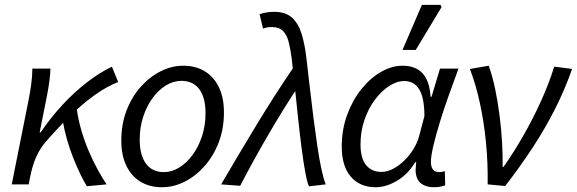

<svg xmlns="http://www.w3.org/2000/svg" viewBox="-20 -774 2422 806"><path d="M29.3 0 99.8 -353.4Q105.8 -382.7 110.8 -418.5Q115.8 -454.3 115.8 -486.1H191.6Q191.6 -466.8 187.6 -435.8Q183.6 -404.7 177.6 -374L146.5 -218.3H150.5Q194.2 -282.4 244.5 -336.2Q294.8 -389.9 347.2 -430Q399.7 -470.1 449.8 -494L476.2 -429.7Q430.4 -412 381.7 -377.8Q332.9 -343.5 280.4 -293.4Q227.9 -243.3 171.5 -177.9Q148 -151 132.2 -115.7Q116.4 -80.4 106.5 -31.3L100.5 0ZM344.7 7.8Q332.3 -12 317.6 -42.2Q302.9 -72.4 288 -109.7Q273.2 -147 261.3 -188.2Q249.5 -229.4 242.7 -270.9L302.3 -317.2Q308.4 -270.8 322.2 -224.5Q336 -178.1 354.3 -135.7Q372.6 -93.3 392.1 -58.4Q411.5 -23.5 427.5 0Z M660.1 12Q607.7 12 569.3 -11.5Q531 -34.9 510.1 -78.8Q489.2 -122.6 489.2 -183.4Q489.2 -252.6 511.1 -309.9Q533.1 -367.3 570.6 -409.4Q608.2 -451.6 654.6 -474.8Q700.9 -498.1 749.2 -498.1Q801.6 -498.1 839.9 -474.6Q878.3 -451.2 899.2 -407.3Q920.1 -363.5 920.1 -302.7Q920.1 -233.5 898.1 -176.2Q876.1 -118.8 838.6 -76.7Q801.1 -34.5 755 -11.3Q708.9 12 660.1 12ZM668 -51.5Q701.4 -51.5 732.7 -70.9Q764 -90.3 788.8 -124.1Q813.5 -158 828.1 -202.7Q842.8 -247.5 842.8 -298.2Q842.8 -364.6 816.6 -399.6Q790.5 -434.6 741.3 -434.6Q707.9 -434.6 676.6 -415.4Q645.2 -396.2 620.5 -362.3Q595.8 -328.5 581.1 -283.7Q566.5 -239 566.5 -187.9Q566.5 -122.4 592.8 -87Q619.1 -51.5 668 -51.5Z M1276.7 8.2Q1268.4 -12.2 1260.9 -54.3Q1253.3 -96.4 1246 -153Q1238.7 -209.5 1231.8 -273.7Q1224.8 -337.9 1218.2 -403.2Q1211.6 -468.5 1204.6 -527.6Q1199.4 -569.1 1191.6 -598.9Q1183.8 -628.7 1167.6 -644.5Q1151.4 -660.4 1121.5 -660.4Q1109.8 -660.4 1102.3 -659.1Q1094.8 -657.7 1084.2 -653.8L1069.7 -714.4Q1083.9 -719.4 1099.8 -721.9Q1115.7 -724.4 1131.4 -724.4Q1178.5 -724.4 1205.4 -700.2Q1232.3 -676 1245.9 -632.5Q1259.4 -589 1266.1 -531.5Q1273.1 -473 1280.3 -408.9Q1287.5 -344.8 1295.7 -281.2Q1303.9 -217.7 1312 -161.9Q1320.2 -106.1 1329.4 -63.8Q1338.5 -21.5 1347.4 0ZM908.2 0Q983.3 -128 1057 -249.8Q1130.7 -371.6 1213.6 -493.4L1234.6 -415.4Q1168.6 -315.1 1107.6 -210.6Q1046.6 -106.1 988.2 6Z M1556.7 12Q1490.8 12 1452.7 -32.4Q1414.6 -76.8 1414.6 -158.5Q1414.6 -229.9 1437.3 -291.8Q1459.9 -353.7 1497.2 -400Q1534.4 -446.4 1579.6 -472.2Q1624.7 -498.1 1669.7 -498.1Q1724.1 -498.1 1753.7 -466.5Q1783.3 -434.8 1787.5 -367.7H1791.5L1827.1 -486.1H1904.8Q1883.9 -430.1 1863.1 -371.7Q1842.3 -313.3 1825.8 -259Q1809.3 -204.7 1799.1 -161.5Q1788.9 -118.2 1788.9 -93.6Q1788.9 -75 1796.9 -63.3Q1804.9 -51.5 1823.5 -51.5Q1831.4 -51.5 1837.1 -53Q1842.9 -54.5 1847.3 -55.5L1848.9 3.8Q1838 7.9 1827 9.9Q1816 12 1800.6 12Q1768.7 12 1747.6 -3.8Q1726.5 -19.5 1724.6 -57.8Q1724.6 -63.5 1725.6 -73.3Q1726.5 -83.1 1727.2 -93.2H1723.2Q1691.7 -41.4 1645.9 -14.7Q1600.1 12 1556.7 12ZM1580.8 -52.3Q1604.9 -52.3 1629.8 -65.1Q1654.7 -77.9 1677.1 -99.8Q1699.5 -121.8 1716 -148.7Q1732.4 -175.6 1739.7 -203.5L1761.6 -286.5Q1761.6 -362.9 1740.2 -398.4Q1718.8 -433.8 1677.3 -433.8Q1645.7 -433.8 1613.1 -412.6Q1580.6 -391.4 1553.3 -354.7Q1526.1 -318 1509.7 -269.9Q1493.4 -221.9 1493.4 -168.2Q1493.4 -109.1 1517 -80.7Q1540.5 -52.3 1580.8 -52.3ZM1669.7 -564.4 1751.1 -753.6H1828.9L1833.8 -744.4L1725.3 -564.4Z M2027.1 0Q2028.6 -89.7 2020 -177Q2011.3 -264.4 1994.2 -342.7Q1977.2 -421 1952.6 -484.4L2031.6 -498.1Q2047.2 -454.7 2058.5 -401.1Q2069.7 -347.4 2077 -290Q2084.4 -232.6 2087.6 -177Q2090.8 -121.3 2090 -73.6H2094Q2137.9 -136 2178.4 -207.2Q2218.9 -278.4 2252.1 -351.9Q2285.3 -425.5 2306.6 -494.3L2381.7 -484.6Q2351.4 -398.2 2310.2 -316.9Q2269.1 -235.6 2216.9 -155.7Q2164.7 -75.8 2100.7 6.9Z"/></svg>

Font: Source Sans 3 VF
Style: Italic
Weight: 200
Italic angle: -11°
Designer: Paul D. Hunt
Foundry: Adobe Systems Incorporated
Version: Version 3.042;hotconv 1.0.118;makeotfexe 2.5.65603